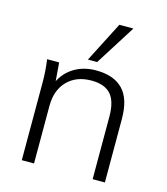

<svg xmlns="http://www.w3.org/2000/svg" viewBox="-112 -837 802 924"><g transform="rotate(15 289.0 -375.5)"><path d="M83 0V-389Q83 -416 81 -444Q79 -472 75 -501H135L144 -386H132Q154 -446 203 -478Q252 -510 317 -510Q406 -510 451.5 -463Q497 -416 497 -316V0H436V-311Q436 -388 405 -422.5Q374 -457 309 -457Q233 -457 188.5 -411Q144 -365 144 -287V0ZM265 -550 368 -751H438L311 -550Z"/></g></svg>

Font: Mulish ExtraLight Light
Style: Regular
Weight: 300
Version: Version 3.603